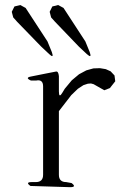

<svg xmlns="http://www.w3.org/2000/svg" viewBox="-20 -777 540 772"><path d="M356.4 -438.5 345.7 -441.4 333 -440.4 315.4 -434.6 293 -419.9 266.6 -394.5 216.8 -330.1V-74.2Q216.8 -44.9 246.1 -44.9L267.6 -41Q290 -24.4 261.7 -24.4L102.5 -29.3Q80.1 -44.9 108.4 -44.9H124Q153.3 -44.9 153.3 -74.2V-429.7Q153.3 -459 125 -453.1H104.5Q78.1 -464.8 106.4 -469.7L160.2 -480.5L205.1 -489.3Q214.8 -491.2 216.8 -470.7V-409.2Q216.8 -379.9 231.4 -405.3L240.2 -419.9L268.6 -454.1L297.9 -478.5L327.1 -494.1L355.5 -502L381.8 -502.9L405.3 -499L424.8 -490.2L440.4 -473.6L443.4 -450.2L421.9 -422.9L399.4 -414.1ZM38.1 -751 61.5 -756.8 83 -745.1 170.9 -610.4 188.5 -567.4Q198.2 -540 177.7 -559.6L145.5 -589.8L48.8 -689.5L33.2 -707L27.3 -729.5ZM190.4 -751 213.9 -756.8 235.4 -745.1 323.2 -610.4 340.8 -567.4Q350.6 -540 329.1 -559.6L296.9 -589.8L201.2 -689.5L185.5 -707L179.7 -729.5Z"/></svg>

Font: B2 Hana
Style: Regular
Weight: 500
Version: 2020-08-05; (max)